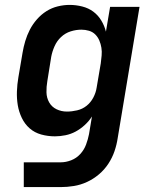

<svg xmlns="http://www.w3.org/2000/svg" viewBox="-20 -548 640 783"><path d="M77 215V114H227Q249 114 270.5 105.5Q292 97 307.5 80Q323 63 331 41.5Q339 20 343 -1L355 -73Q343 -54 325.5 -38Q308 -22 288.5 -11.5Q269 -1 247 3.5Q225 8 204 8Q175 8 148 0.5Q121 -7 101 -24.5Q81 -42 69 -67Q57 -92 52.5 -119Q48 -146 49 -175Q50 -204 55 -233L72 -333Q76 -357 83 -380.5Q90 -404 101.5 -426.5Q113 -449 130.5 -469Q148 -489 169.5 -502.5Q191 -516 215.5 -522Q240 -528 264 -528Q290 -528 315.5 -521.5Q341 -515 360.5 -500.5Q380 -486 393 -464.5Q406 -443 412 -419L429 -520H549L460 15Q456 42 447 68.5Q438 95 422 119.5Q406 144 383.5 163Q361 182 335 194Q309 206 281.5 210.5Q254 215 227 215ZM253 -93Q273 -93 294.5 -98Q316 -103 333 -116.5Q350 -130 360.5 -150Q371 -170 374 -190L391 -290Q393 -306 394.5 -322Q396 -338 393.5 -353.5Q391 -369 385 -383Q379 -397 368.5 -407.5Q358 -418 343 -422.5Q328 -427 312 -427Q290 -427 268 -420Q246 -413 229 -397Q212 -381 202.5 -359.5Q193 -338 189 -317L173 -217Q169 -194 169.5 -171.5Q170 -149 180.5 -130.5Q191 -112 210.5 -102.5Q230 -93 253 -93Z"/></svg>

Font: Iosevka Custom Oblique
Style: Bold
Weight: 700
Italic angle: -9°
Monospace: yes
Designer: Belleve Invis
Foundry: Belleve Invis
Version: Version 30.1.2; ttfautohint (v1.8.4)